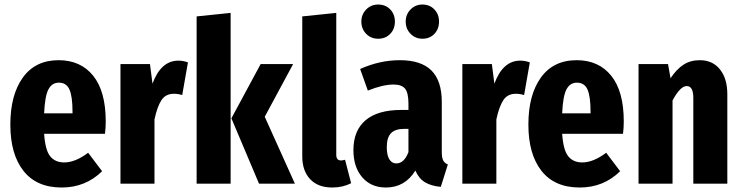

<svg xmlns="http://www.w3.org/2000/svg" viewBox="-20 -815 3289 852"><path d="M449.2 -275.9Q449.2 -247.6 445.8 -221.2H175.8Q180.7 -148.9 202.6 -121.6Q224.6 -94.2 265.1 -94.2Q314 -94.2 371.1 -137.2L433.1 -55.2Q359.4 17.1 253.9 17.1Q142.1 17.1 84 -56.9Q25.9 -130.9 25.9 -262.2Q25.9 -393.6 81.3 -470.7Q136.7 -547.9 240.2 -547.9Q337.9 -547.9 393.6 -478.8Q449.2 -409.7 449.2 -275.9ZM301.8 -312V-318.8Q301.8 -386.7 288.3 -417.5Q274.9 -448.2 241.2 -448.2Q210.9 -448.2 195.1 -418.7Q179.2 -389.2 175.8 -312Z M771.5 -545.9Q793 -545.9 814 -538.1L788.6 -393.1Q770.5 -398.9 752 -398.9Q714.8 -398.9 696.3 -370.4Q677.7 -341.8 665.5 -285.2V0H514.6V-530.8H645.5L656.7 -443.8Q694.3 -545.9 771.5 -545.9Z M1003.4 -757.8V0H852.5V-742.2ZM1280.8 -530.8 1154.8 -296.9 1288.6 0H1129.4L1006.8 -290L1136.7 -530.8Z M1454.1 17.1Q1391.1 17.1 1356.2 -20Q1321.3 -57.1 1321.3 -121.1V-742.2L1472.2 -757.8V-127.9Q1472.2 -103 1493.2 -103Q1499.5 -103 1511.2 -106L1538.1 -2Q1501 17.1 1454.1 17.1Z M1658.2 -643.1Q1626 -643.1 1604.7 -665Q1583.5 -687 1583.5 -719.2Q1583.5 -751 1605 -772.9Q1626.5 -794.9 1658.2 -794.9Q1690.9 -794.9 1711.7 -773.2Q1732.4 -751.5 1732.4 -719.2Q1732.4 -686.5 1711.7 -664.8Q1690.9 -643.1 1658.2 -643.1ZM1854.5 -643.1Q1823.2 -643.1 1801.8 -665Q1780.3 -687 1780.3 -719.2Q1780.3 -751 1801.8 -772.9Q1823.2 -794.9 1854.5 -794.9Q1886.7 -794.9 1907.5 -773.2Q1928.2 -751.5 1928.2 -719.2Q1928.2 -686.5 1907.7 -664.8Q1887.2 -643.1 1854.5 -643.1ZM1940.4 -141.1Q1940.4 -115.7 1946.3 -103.8Q1952.1 -91.8 1967.3 -85L1936 14.2Q1893.1 10.3 1865.7 -6.3Q1838.4 -22.9 1823.2 -58.1Q1776.9 17.1 1692.4 17.1Q1626.5 17.1 1587.4 -28.3Q1548.3 -73.7 1548.3 -148.9Q1548.3 -235.8 1602.3 -281.5Q1656.2 -327.1 1760.3 -327.1H1792.5V-355Q1792.5 -402.8 1777.6 -421.4Q1762.7 -439.9 1726.1 -439.9Q1679.7 -439.9 1612.3 -413.1L1578.1 -508.8Q1664.6 -547.9 1754.4 -547.9Q1848.6 -547.9 1894.5 -502.2Q1940.4 -456.5 1940.4 -362.8ZM1738.3 -89.8Q1773.4 -89.8 1792.5 -140.1V-243.2H1774.4Q1733.4 -243.2 1714.8 -223.6Q1696.3 -204.1 1696.3 -162.1Q1696.3 -127 1707.5 -108.4Q1718.8 -89.8 1738.3 -89.8Z M2288.6 -545.9Q2310.1 -545.9 2331.1 -538.1L2305.7 -393.1Q2287.6 -398.9 2269 -398.9Q2231.9 -398.9 2213.4 -370.4Q2194.8 -341.8 2182.6 -285.2V0H2031.7V-530.8H2162.6L2173.8 -443.8Q2211.4 -545.9 2288.6 -545.9Z M2748 -275.9Q2748 -247.6 2744.6 -221.2H2474.6Q2479.5 -148.9 2501.5 -121.6Q2523.4 -94.2 2564 -94.2Q2612.8 -94.2 2669.9 -137.2L2731.9 -55.2Q2658.2 17.1 2552.7 17.1Q2440.9 17.1 2382.8 -56.9Q2324.7 -130.9 2324.7 -262.2Q2324.7 -393.6 2380.1 -470.7Q2435.5 -547.9 2539.1 -547.9Q2636.7 -547.9 2692.4 -478.8Q2748 -409.7 2748 -275.9ZM2600.6 -312V-318.8Q2600.6 -386.7 2587.2 -417.5Q2573.7 -448.2 2540 -448.2Q2509.8 -448.2 2493.9 -418.7Q2478 -389.2 2474.6 -312Z M3085.4 -547.9Q3142.1 -547.9 3174.8 -507.1Q3207.5 -466.3 3207.5 -397V0H3056.6V-380.9Q3056.6 -433.1 3027.3 -433.1Q2998.5 -433.1 2964.4 -369.1V0H2813.5V-530.8H2944.3L2955.6 -467.8Q2982.4 -508.3 3013.2 -528.1Q3043.9 -547.9 3085.4 -547.9Z"/></svg>

Font: Fira Sans Compressed
Style: Bold
Weight: 700
Width: 1
Designer: Carrois Corporate & Edenspiekermann AG
Foundry: Carrois Corporate GbR & Edenspiekermann AG
Version: Version 4.203;PS 004.203;hotconv 1.0.88;makeotf.lib2.5.64775